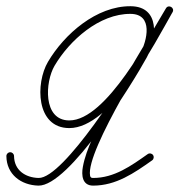

<svg xmlns="http://www.w3.org/2000/svg" viewBox="-32 -570 563 602"><path d="M-0.1 -92.7C-6.8 -92.6 -12.1 -87.1 -12 -80.5C-11.3 -23.1 33.8 10.5 88.2 12C183.9 14.6 383.8 -308.7 428.3 -390.2C460 -448.3 470.9 -549.7 377.8 -550.5C270.7 -551.4 169.8 -463.4 118.4 -376.1C78.9 -309 80.2 -168.7 185.1 -168.4C317.2 -168.1 453.9 -435.2 509 -531.9C513 -538.8 509.8 -545.2 504.6 -548.2C499.4 -551.2 492.3 -550.7 488.3 -543.9C425.3 -436.2 359.3 -330.3 300.9 -220C273 -167.2 238.6 -106.2 227.8 -46.9C223 -21.1 225.5 12 260 12C332 12 388.7 -27.4 444.9 -67.2C450.3 -71 451.6 -78.5 447.8 -83.9C444 -89.3 436.5 -90.6 431.1 -86.8C431.1 -86.8 431.1 -86.8 431.1 -86.8C379.3 -50.2 326.4 -12 260 -12C254.3 -12 251.4 -13.6 250.4 -19.4C236.4 -98 446 -424.1 509 -531.7C513 -538.6 509.8 -545.1 504.6 -548.1C499.3 -551.1 492.1 -550.7 488.2 -543.7C439.7 -458.6 301.7 -192.1 185.2 -192.4C101.5 -192.6 109.4 -313.6 139.1 -363.9C186 -443.6 279.4 -527.3 377.6 -526.5C449.2 -525.9 429.6 -442.6 407.3 -401.8C368.7 -331.2 167.4 -9.9 88.9 -12C47.3 -13.1 12.5 -36.4 12 -80.8C11.9 -87.4 6.5 -92.7 -0.1 -92.7Z"/></svg>

Font: FRB American Cursive Guidelines Light
Style: Italic
Weight: 300
Italic angle: -25°
Version: Version 2.0;Modular Font Editor K font №1